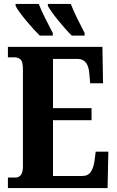

<svg xmlns="http://www.w3.org/2000/svg" viewBox="-20 -951 590 971"><path d="M20 0H524L528 -184H464L458 -138Q454 -105 440 -83Q426 -61 396 -61H248V-343H443V-404H248V-653H373Q427 -653 432 -576L436 -530H501L498 -714H20V-661H55Q71 -661 83.5 -650.5Q96 -640 96 -600V-109Q96 -53 57 -53H20ZM181 -771H247V-784Q230 -817 209.5 -857Q189 -897 176 -931H59V-921Q72 -895 112.5 -846.5Q153 -798 181 -771ZM343 -771H408V-784Q391 -817 371 -857Q351 -897 338 -931H222V-921Q236 -895 275.5 -846.5Q315 -798 343 -771Z"/></svg>

Font: Noto Serif ExtraCondensed Extra
Style: Regular
Weight: 800
Width: 3
Designer: Monotype Design Team
Foundry: Monotype Imaging Inc.
Version: Version 1.002